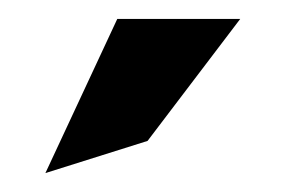

<svg xmlns="http://www.w3.org/2000/svg" viewBox="-20 -772 302 203"><path d="M28 -589 136 -623 234 -752H104Z"/></svg>

Font: Charger Pro
Style: BdNar
Weight: 700
Designer: Jasper
Foundry: Cannot Into Space Fonts
Version: Version 1.09